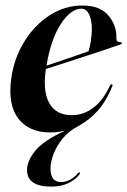

<svg xmlns="http://www.w3.org/2000/svg" viewBox="-20 -471 462 696"><path d="M267.5 162Q254.5 180 228 192.8Q201.5 205.5 166 205.5Q78 205.5 78 145.5Q78 112 108 75.2Q138 38.5 215.5 3Q195 7 184.2 8Q173.5 9 160.5 9Q86 9 47 -40.5Q8 -90 20.5 -184.5Q30 -257.5 66.8 -318Q103.5 -378.5 158.8 -414.8Q214 -451 279 -451Q342.5 -451 373 -414.8Q403.5 -378.5 402 -331Q401 -318.5 415.5 -318.5Q421 -318 421.5 -315Q422.5 -312 417 -310Q392 -301 348.8 -286.8Q305.5 -272.5 252.5 -255.2Q199.5 -238 146.5 -221Q146 -218 145.5 -214.5Q135 -137 159.8 -95.2Q184.5 -53.5 240 -53.5Q282 -53.5 317.5 -79.8Q353 -106 378.5 -160.5Q382 -166.5 385.5 -165.5Q390 -164.5 386.5 -157Q365.5 -105 334.8 -70.2Q304 -35.5 261.5 -12.5Q229 4.5 207.2 31.2Q185.5 58 174.2 87Q163 116 163 140Q163 189 202 189Q218.5 189 235 179.8Q251.5 170.5 262 157.5Q266 153 269.5 154.5Q271.5 156.5 267.5 162ZM275 -439.5Q237 -439.5 200.8 -384.5Q164.5 -329.5 148.5 -233Q187 -246 226 -259.2Q265 -272.5 301 -285Q312 -322 313 -364.5Q313 -398 303 -418.8Q293 -439.5 275 -439.5Z"/></svg>

Font: Fraunces 144pt S000 SemiBold
Style: Italic
Weight: 600
Italic angle: -16°
Version: Version 1.000; ttfautohint (v1.8.3)